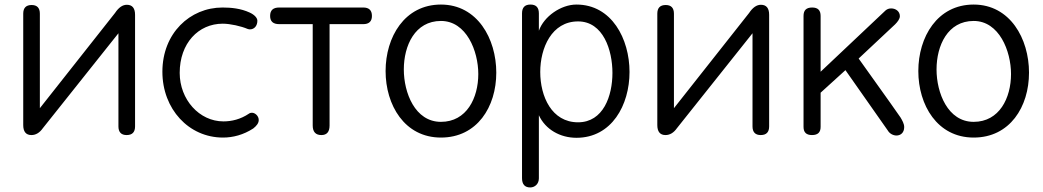

<svg xmlns="http://www.w3.org/2000/svg" viewBox="-20 -593 4578 843"><path d="M573 -528C573 -557 561 -572 537 -572C518 -572 501 -560 485 -536L155 -118V-533C155 -558 143 -571 119 -571C94 -571 82 -558 82 -533V-44C82 -15 94 0 118 0C137 0 154 -10 168 -30L500 -447V-38C500 -13 512 0 536 0C561 0 573 -13 573 -38Z M958 -489C991 -489 1039 -478 1067 -466C1070 -465 1074 -464 1077 -464C1097 -464 1110 -480 1110 -502C1110 -515 1096 -529 1076 -538C1037 -556 995 -560 957 -560C814 -560 693 -447 693 -278C693 -114 809 11 959 11C1003 11 1049 -1 1092 -29C1106 -40 1116 -52 1116 -66C1116 -84 1100 -98 1086 -98C1082 -98 1077 -97 1073 -94C1036 -69 997 -60 961 -60C855 -60 769 -156 769 -273C769 -403 851 -489 958 -489Z M1353 -42C1353 -14 1366 0 1391 0C1415 0 1427 -14 1427 -42V-487H1575C1600 -487 1613 -499 1613 -523C1613 -548 1600 -560 1575 -560H1206C1179 -560 1166 -548 1166 -523C1166 -499 1179 -487 1206 -487H1353Z M1916 -573C1756 -573 1673 -430 1673 -281C1673 -132 1756 11 1916 11C2075 11 2159 -124 2159 -274C2159 -423 2076 -573 1916 -573ZM1916 -501C2028 -501 2080 -369 2080 -268C2080 -163 2029 -58 1916 -58C1802 -58 1753 -186 1753 -288C1753 -393 1802 -501 1916 -501Z M2518 -56C2402 -56 2352 -170 2352 -277C2352 -382 2402 -499 2518 -499C2629 -499 2669 -372 2669 -273C2669 -172 2629 -56 2518 -56ZM2272 189C2272 216 2284 230 2308 230C2328 230 2346 215 2346 190V-87C2375 -24 2440 12 2511 12C2666 12 2744 -132 2744 -277C2744 -422 2666 -573 2511 -573C2443 -573 2368 -521 2346 -458V-534C2346 -560 2334 -573 2309 -573C2284 -573 2272 -560 2272 -534Z M3357 -528C3357 -557 3345 -572 3321 -572C3302 -572 3285 -560 3269 -536L2939 -118V-533C2939 -558 2927 -571 2903 -571C2878 -571 2866 -558 2866 -533V-44C2866 -15 2878 0 2902 0C2921 0 2938 -10 2952 -30L3284 -447V-38C3284 -13 3296 0 3320 0C3345 0 3357 -13 3357 -38Z M3508 -36C3508 -12 3520 0 3545 0C3571 0 3583 -12 3583 -36V-186L3692 -285L3878 -20C3886 -6 3902 2 3916 2C3934 2 3950 -10 3950 -35C3950 -50 3941 -65 3934 -77C3875 -162 3810 -251 3750 -336L3910 -486C3921 -497 3931 -510 3931 -522C3931 -543 3913 -556 3893 -556C3883 -556 3875 -553 3868 -547L3583 -278V-523C3583 -548 3571 -560 3546 -560C3520 -560 3508 -548 3508 -523Z M4255 -573C4095 -573 4012 -430 4012 -281C4012 -132 4095 11 4255 11C4414 11 4498 -124 4498 -274C4498 -423 4415 -573 4255 -573ZM4255 -501C4367 -501 4419 -369 4419 -268C4419 -163 4368 -58 4255 -58C4141 -58 4092 -186 4092 -288C4092 -393 4141 -501 4255 -501Z"/></svg>

Font: Numismatica Pro
Style: Regular
Weight: 400
Designer: Chris Hopkins
Foundry: Edward C. D. Hopkins
Version: Version 2.19D